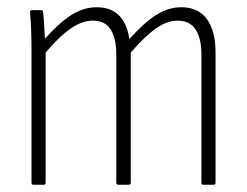

<svg xmlns="http://www.w3.org/2000/svg" viewBox="-20 -510 682 530"><path d="M72 0Q67 0 67 -6V-367Q67 -398 66 -425.5Q65 -453 63 -475Q62 -482 68 -482H94Q99 -482 99 -476Q101 -458 102 -439.5Q103 -421 104 -403Q142 -446 176 -468Q210 -490 247 -490Q286 -490 308.5 -467.5Q331 -445 337 -402Q376 -446 410 -468Q444 -490 481 -490Q527 -490 551 -457.5Q575 -425 575 -365V-6Q575 0 570 0H541Q536 0 536 -6V-360Q536 -404 520 -428.5Q504 -453 470 -453Q441 -453 410.5 -431.5Q380 -410 341 -365V-6Q341 0 335 0H307Q301 0 301 -6V-360Q301 -404 285.5 -428.5Q270 -453 236 -453Q207 -453 175.5 -431.5Q144 -410 106 -365V-6Q106 0 101 0Z"/></svg>

Font: Sofia Sans Condensed ExtraLight
Style: Regular
Weight: 250
Version: Version 4.100